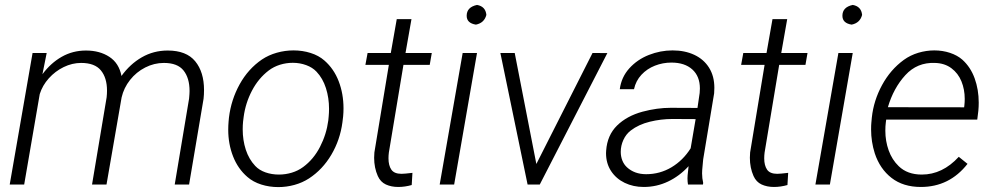

<svg xmlns="http://www.w3.org/2000/svg" viewBox="-20 -741 3984 771"><path d="M139.6 -363.3 77.1 0H19L110.8 -528.3H167.5L150.4 -442.9Q183.6 -487.8 227.8 -512.9Q272 -538.1 325.2 -538.1Q380.4 -538.1 419.2 -512.7Q458 -487.3 467.8 -436Q502.4 -483.9 549.6 -511Q596.7 -538.1 653.3 -538.1Q728.5 -538.1 763.9 -494.9Q799.3 -451.7 799.3 -379.4Q799.3 -360.4 797.4 -344.2L739.3 0H681.6L739.3 -345.2Q741.2 -365.7 741.2 -375.5Q741.2 -427.7 717 -458Q692.9 -488.3 638.2 -488.3Q599.1 -488.3 563.2 -470Q527.3 -451.7 502.2 -419.9Q477.1 -388.2 468.3 -349.6L407.7 0H349.6L408.2 -350.1Q409.7 -364.3 409.7 -377Q409.7 -428.7 385 -458.5Q360.4 -488.3 305.7 -488.3Q270 -488.3 235.8 -471.7Q201.7 -455.1 176 -426.5Q150.4 -397.9 139.6 -363.3Z M899.4 -269Q908.2 -340.8 942.4 -402.6Q976.6 -464.4 1031.7 -502Q1058.6 -520 1091.6 -529.3Q1124.5 -538.6 1158.7 -538.6Q1194.8 -538.6 1227.3 -528.3Q1259.8 -518.1 1282.7 -498Q1320.8 -464.8 1340.1 -414.6Q1359.4 -364.3 1359.4 -305.7Q1359.4 -289.6 1357.9 -273.4L1355 -249.5Q1345.7 -179.2 1310.5 -119.6Q1275.4 -60.1 1220.7 -24.4Q1194.3 -7.3 1162.4 1.5Q1130.4 10.3 1097.7 10.3Q1061.5 10.3 1029.1 0Q996.6 -10.3 973.6 -30.3Q935.5 -63 916 -112.8Q896.5 -162.6 896.5 -220.2Q896.5 -236.8 897.9 -252.9ZM956.1 -252.9Q954.6 -237.8 954.6 -221.7Q954.6 -178.2 967 -139.9Q979.5 -101.6 1004.9 -74.7Q1021 -57.6 1046.1 -48.8Q1071.3 -40 1100.1 -40Q1126.5 -40 1151.6 -47.6Q1176.8 -55.2 1197.3 -70.3Q1239.3 -101.1 1265.1 -151.4Q1291 -201.7 1298.3 -257.3L1299.8 -272.9Q1301.3 -288.6 1301.3 -304.2Q1301.3 -348.1 1288.8 -387.2Q1276.4 -426.3 1251 -453.1Q1234.9 -470.2 1209.5 -479.5Q1184.1 -488.8 1155.8 -488.8Q1129.4 -488.8 1104.2 -481Q1079.1 -473.1 1059.1 -458Q1017.6 -426.3 991.7 -376.7Q965.8 -327.1 958.5 -272Z M1633.3 2Q1606 9.8 1579.1 9.8Q1551.3 9.8 1529.5 -0.2Q1507.8 -10.3 1497.1 -34.2Q1482.4 -67.4 1482.4 -107.4Q1482.4 -114.3 1483.4 -128.9L1541.5 -480.5H1447.3L1456.1 -528.3H1549.3L1573.2 -664.1H1632.3L1608.4 -528.3H1713.9L1705.6 -480.5H1600.1L1541.5 -128.4Q1540 -116.7 1540 -105Q1540 -76.7 1551.5 -59.8Q1563 -43 1592.3 -43Q1603.5 -43 1636.2 -46.9Z M1895.5 -721.2Q1929.7 -715.3 1933.1 -681.2Q1924.8 -648.9 1891.1 -642.1Q1854 -647.9 1854 -677.7Q1854 -712.4 1895.5 -721.2ZM1895.5 -528.3 1803.7 0H1745.6L1837.9 -528.3Z M2418.9 -527.8 2147.5 0H2098.6L1989.3 -528.3H2046.9L2133.8 -82.5L2359.4 -528.3Z M2742.7 0Q2740.7 -11.2 2740.7 -24.9Q2740.7 -33.2 2741.2 -37.1L2745.1 -73.7Q2708.5 -33.7 2662.6 -12Q2616.7 9.8 2564.9 9.8Q2522.9 9.8 2488.5 -6.8Q2454.1 -23.4 2433.8 -54.2Q2413.6 -85 2413.6 -126L2414.1 -136.2Q2418.5 -198.2 2457.8 -236.8Q2497.1 -275.4 2560.1 -292.5Q2618.7 -308.1 2673.3 -308.1L2780.8 -307.6L2789.6 -367.7Q2790.5 -380.4 2790.5 -385.7Q2790.5 -434.6 2760 -462.2Q2729.5 -489.7 2676.3 -489.7Q2641.6 -489.7 2609.9 -477.3Q2578.1 -464.8 2555.7 -440.7Q2533.2 -416.5 2525.9 -382.8H2468.8Q2475.1 -431.2 2507.1 -466.6Q2539.1 -502 2585.4 -520.3Q2631.8 -538.6 2680.7 -538.6Q2730 -538.6 2768.1 -520.8Q2806.2 -502.9 2827.4 -469Q2848.6 -435.1 2848.6 -388.2Q2848.6 -373.5 2847.7 -366.2L2803.7 -101.1L2799.8 -58.6Q2799.3 -54.2 2799.3 -44.9Q2799.3 -25.4 2803.7 -6.3L2802.7 0ZM2753.4 -145.5 2773.4 -262.7 2680.2 -263.2Q2634.3 -263.2 2589.4 -252.2Q2544.4 -241.2 2512.7 -216.8Q2493.7 -202.1 2483.2 -179Q2472.7 -155.8 2472.7 -131.3Q2472.7 -112.8 2479 -96.7Q2485.4 -80.6 2497.6 -69.3Q2527.8 -41.5 2574.7 -41.5Q2629.9 -41.5 2676.5 -69.3Q2723.1 -97.2 2753.4 -145.5Z M3142.1 2Q3114.7 9.8 3087.9 9.8Q3060.1 9.8 3038.3 -0.2Q3016.6 -10.3 3005.9 -34.2Q2991.2 -67.4 2991.2 -107.4Q2991.2 -114.3 2992.2 -128.9L3050.3 -480.5H2956.1L2964.8 -528.3H3058.1L3082 -664.1H3141.1L3117.2 -528.3H3222.7L3214.4 -480.5H3108.9L3050.3 -128.4Q3048.8 -116.7 3048.8 -105Q3048.8 -76.7 3060.3 -59.8Q3071.8 -43 3101.1 -43Q3112.3 -43 3145 -46.9Z M3404.3 -721.2Q3438.5 -715.3 3441.9 -681.2Q3433.6 -648.9 3399.9 -642.1Q3362.8 -647.9 3362.8 -677.7Q3362.8 -712.4 3404.3 -721.2ZM3404.3 -528.3 3312.5 0H3254.4L3346.7 -528.3Z M3865.2 -83Q3792.5 9.8 3677.7 9.8Q3606.9 9.8 3560.1 -26.6Q3513.2 -63 3492.7 -125.5Q3478 -171.9 3478 -220.7Q3478 -238.8 3479 -248L3481 -269.5Q3488.3 -337.4 3522 -399.4Q3555.7 -461.4 3609.4 -500.5Q3635.7 -519.5 3667.7 -529.1Q3699.7 -538.6 3731.9 -538.6Q3765.1 -538.6 3794.7 -528.8Q3824.2 -519 3844.2 -501.5Q3877.4 -471.7 3893.8 -426.5Q3910.2 -381.3 3910.2 -328.6Q3910.2 -312.5 3908.7 -296.4L3904.3 -260.7H3538.6L3537.1 -249Q3535.2 -234.9 3535.2 -216.3Q3535.2 -174.3 3548.6 -137Q3562 -99.6 3588.9 -73.7Q3623.5 -40 3681.6 -40Q3764.6 -40 3830.1 -111.3ZM3545.4 -310.5 3851.6 -310.1 3852.5 -317.4Q3854 -330.6 3854 -343.8Q3854 -381.8 3840.8 -414.3Q3827.6 -446.8 3800.5 -467Q3773.4 -487.3 3734.4 -488.3Q3663.1 -491.2 3615.5 -439.2Q3567.9 -387.2 3545.4 -310.5Z"/></svg>

Font: Mardoto Light
Style: Italic
Weight: 300
Italic angle: -12°
Designer: Christian Robertson, Vahan Hovhannisyan
Foundry: Google
Version: Version 1.000